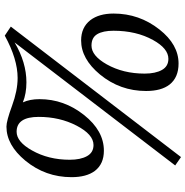

<svg xmlns="http://www.w3.org/2000/svg" viewBox="-6 -782 811 840"><g transform="rotate(-90 400.0 -361.5)"><path d="M563 -30.8Q608.4 -30.8 645.5 -98.1Q686 -171.4 686 -271Q686 -316.9 671.1 -342Q656.2 -367.2 621.1 -367.2Q576.7 -367.2 539.1 -300.8Q498.5 -228.5 498.5 -134.8Q498.5 -87.4 514.4 -59.1Q530.3 -30.8 563 -30.8ZM542.5 13.7Q481.9 13.7 450.7 -25.4Q422.4 -61.5 422.4 -128.4Q422.4 -242.2 494.6 -330.1Q563 -412.6 643.6 -412.6Q700.7 -412.6 732.4 -372.1Q761.2 -334 761.2 -270.5Q761.2 -158.2 691.4 -69.8Q625.5 13.7 542.5 13.7ZM186 -358.4Q232.4 -358.4 270.8 -432.4Q309.1 -506.3 309.1 -598.1Q309.1 -694.8 244.1 -694.8Q200.2 -694.8 162.6 -627.9Q121.6 -555.7 121.6 -462.4Q121.6 -415 137.5 -386.7Q153.3 -358.4 186 -358.4ZM133.3 24.4 96.7 -1 634.8 -703.6Q547.4 -651.9 460.4 -651.9Q411.1 -651.9 372.6 -667.5Q386.7 -637.2 386.7 -594.7Q386.7 -487.3 317.6 -400.1Q248.5 -313 161.1 -313Q103 -313 72.8 -352.5Q45.4 -389.2 45.4 -454.6Q45.4 -568.8 117.7 -656.7Q186 -739.3 266.6 -739.3Q291 -739.3 357.7 -714.8Q424.3 -690.4 479.5 -690.4Q562 -690.4 664.6 -746.6L704.1 -720.2Z"/></g></svg>

Font: Munson
Style: Italic
Weight: 400
Italic angle: -12°
Designer: Paul James MIller
Foundry: High-Logic / Made with FontCreator
Version: Version 2.10;May 5, 2019;FontCreator 11.5.0.2430 64-bit